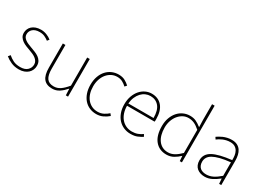

<svg xmlns="http://www.w3.org/2000/svg" viewBox="-18 -1555 3186 2329"><g transform="rotate(30 1575.0 -390.5)"><path d="M229 13Q169 13 120.5 -8.5Q72 -30 37 -59L60 -88Q93 -59 132.5 -39.5Q172 -20 231 -20Q297 -20 330.5 -53Q364 -86 364 -131Q364 -157 352 -176Q340 -195 321 -209.5Q302 -224 278.5 -234.5Q255 -245 232 -253Q202 -264 171.5 -276Q141 -288 117 -305Q93 -322 77.5 -345.5Q62 -369 62 -403Q62 -430 72.5 -455Q83 -480 104 -499Q125 -518 156 -529Q187 -540 228 -540Q267 -540 306 -525Q345 -510 374 -486L353 -459Q327 -479 297 -493Q267 -507 225 -507Q192 -507 168.5 -498.5Q145 -490 129.5 -475.5Q114 -461 106.5 -443Q99 -425 99 -405Q99 -381 110 -364.5Q121 -348 139 -335Q157 -322 179.5 -312.5Q202 -303 226 -294Q258 -282 289 -270Q320 -258 345 -240.5Q370 -223 385.5 -197.5Q401 -172 401 -133Q401 -104 389.5 -77.5Q378 -51 356.5 -31Q335 -11 303 1Q271 13 229 13Z M573 -527V-192Q573 -104 602.5 -62Q632 -20 699 -20Q748 -20 788.5 -47Q829 -74 878 -133V-527H914V0H883L879 -90H877Q837 -44 794 -15.5Q751 13 696 13Q615 13 576 -36Q537 -85 537 -188V-527Z M1313 13Q1263 13 1219.5 -5.5Q1176 -24 1144.5 -59.5Q1113 -95 1095 -146Q1077 -197 1077 -262Q1077 -328 1096 -380Q1115 -432 1147.5 -467.5Q1180 -503 1223 -521.5Q1266 -540 1314 -540Q1368 -540 1405 -519.5Q1442 -499 1468 -474L1445 -448Q1419 -473 1387 -490Q1355 -507 1314 -507Q1272 -507 1236 -489Q1200 -471 1173 -439Q1146 -407 1130.5 -361.5Q1115 -316 1115 -262Q1115 -208 1129 -163.5Q1143 -119 1169.5 -87Q1196 -55 1232.5 -37.5Q1269 -20 1314 -20Q1358 -20 1395 -38.5Q1432 -57 1460 -83L1481 -56Q1448 -27 1406 -7Q1364 13 1313 13Z M1792 13Q1742 13 1698 -6Q1654 -25 1621.5 -60Q1589 -95 1570 -146.5Q1551 -198 1551 -262Q1551 -327 1570 -378.5Q1589 -430 1620.5 -466Q1652 -502 1693 -521Q1734 -540 1778 -540Q1870 -540 1923.5 -477.5Q1977 -415 1977 -297Q1977 -289 1977 -280Q1977 -271 1975 -262H1589Q1589 -210 1603.5 -165.5Q1618 -121 1645 -88.5Q1672 -56 1710 -38Q1748 -20 1794 -20Q1839 -20 1874 -33Q1909 -46 1939 -68L1955 -37Q1925 -19 1888 -3Q1851 13 1792 13ZM1942 -294Q1942 -402 1897.5 -454.5Q1853 -507 1778 -507Q1743 -507 1710.5 -492.5Q1678 -478 1652.5 -450.5Q1627 -423 1610 -383.5Q1593 -344 1589 -294Z M2078 -262Q2078 -326 2097 -377.5Q2116 -429 2148 -465Q2180 -501 2223 -520.5Q2266 -540 2314 -540Q2362 -540 2397.5 -523.5Q2433 -507 2473 -476Q2474 -476 2476 -474L2473 -573V-794H2509V0H2479L2474 -70H2472Q2439 -37 2395 -12Q2351 13 2296 13Q2196 13 2137 -57.5Q2078 -128 2078 -262ZM2116 -262Q2116 -208 2128 -163.5Q2140 -119 2163.5 -87Q2187 -55 2221 -37.5Q2255 -20 2299 -20Q2345 -20 2387 -43.5Q2429 -67 2473 -111V-435Q2429 -474 2391.5 -490.5Q2354 -507 2312 -507Q2270 -507 2234.5 -487.5Q2199 -468 2172.5 -435Q2146 -402 2131 -357.5Q2116 -313 2116 -262Z M2832 13Q2801 13 2773.5 4.5Q2746 -4 2725 -21Q2704 -38 2692 -65.5Q2680 -93 2680 -130Q2680 -218 2763 -263.5Q2846 -309 3024 -329Q3025 -361 3020.5 -392.5Q3016 -424 3002 -449.5Q2988 -475 2962.5 -491Q2937 -507 2896 -507Q2868 -507 2842.5 -501Q2817 -495 2795 -485.5Q2773 -476 2755 -465Q2737 -454 2724 -444L2706 -472Q2719 -481 2738.5 -493Q2758 -505 2782.5 -515.5Q2807 -526 2836.5 -533Q2866 -540 2899 -540Q2945 -540 2976 -524Q3007 -508 3025.5 -480.5Q3044 -453 3052 -417Q3060 -381 3060 -341V0H3030L3025 -70H3022Q2981 -37 2933 -12Q2885 13 2832 13ZM2835 -20Q2883 -20 2927.5 -42Q2972 -64 3024 -109V-298Q2938 -289 2879.5 -274Q2821 -259 2785 -238.5Q2749 -218 2733 -191Q2717 -164 2717 -131Q2717 -101 2726.5 -79.5Q2736 -58 2752 -45Q2768 -32 2789.5 -26Q2811 -20 2835 -20Z"/></g></svg>

Font: Kinto Sans Thin
Style: Regular
Weight: 100
Designer: Authors: Ryoko NISHIZUKA  (kana & ideographs); Paul D. Hunt (Latin, Greek & Cyrillic); Wenlong ZHANG  (bopomofo); Sandol
Foundry: Adobe Systems Incorporated, ookami Inc.
Version: Version 0.001